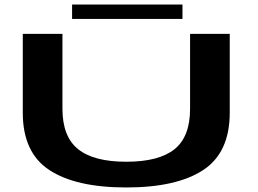

<svg xmlns="http://www.w3.org/2000/svg" viewBox="-20 -824 1136 847"><path d="M537 3Q759 3 876.2 -73.8Q993.5 -150.5 993.5 -327V-674.5H818.5V-344Q818.5 -220.5 749.5 -165.5Q680.5 -110.5 537 -110.5Q393.5 -110.5 324.5 -166Q255.5 -221.5 255.5 -344V-674.5H80.5V-327Q80.5 -150.5 197.8 -73.8Q315 3 537 3ZM298 -740.5H785V-804H298Z"/></svg>

Font: Anybody ExtraExpanded SemiBold
Style: Regular
Weight: 600
Width: 8
Version: Version 1.113;gftools[0.9.25]